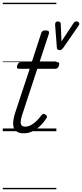

<svg xmlns="http://www.w3.org/2000/svg" viewBox="-20 -950 594 1390"><path d="M151 15Q118 15 98 0.5Q78 -14 75.5 -46.5Q73 -79 89 -131L195 -452H117Q106 -452 103.5 -458.5Q101 -465 105 -477Q109 -489 115 -494.5Q121 -500 131 -500H210L278 -709Q282 -721 288.5 -725.5Q295 -730 309 -730Q326 -730 331.5 -724Q337 -718 334 -706L266 -500H395Q405 -500 407.5 -494Q410 -488 407 -476Q403 -463 396.5 -457.5Q390 -452 380 -452H250L141 -120Q126 -73 131 -53Q136 -33 163 -33Q191 -33 222 -55.5Q253 -78 281 -117Q287 -124 293.5 -125.5Q300 -127 309 -120Q319 -114 320 -107Q321 -100 316 -94Q298 -65 272.5 -40Q247 -15 216.5 0Q186 15 151 15ZM533 -795Q545 -795 551.5 -786Q558 -777 548 -763L436 -601Q431 -595 425 -591Q419 -587 411 -587Q404 -587 398.5 -591Q393 -595 392 -601L379 -769Q378 -780 383 -787.5Q388 -795 398 -795Q406 -795 412.5 -791Q419 -787 420 -776L425 -650L512 -782Q517 -790 522 -792.5Q527 -795 533 -795ZM0 410H388V420H0ZM0 -20H388V0H0ZM0 -505H388V-500H0ZM0 -930H388V-920H0Z"/></svg>

Font: Playwrite DE LA Guides
Style: Regular
Weight: 400
Designer: Veronika Burian, José Scaglione
Foundry: TypeTogether
Version: Version 1.003